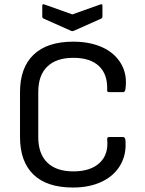

<svg xmlns="http://www.w3.org/2000/svg" viewBox="-20 -861 673 894"><path d="M310.1 -717.8 184.1 -773.9Q176.8 -776.9 176.8 -784.2V-834Q176.8 -844.7 188 -839.8L316.9 -793.9L445.8 -839.8Q457 -844.7 457 -834V-784.2Q457 -776.9 450.2 -773.9L324.2 -717.8Q317.4 -714.4 310.1 -717.8ZM319.8 12.2Q198.2 12.2 135.7 -48.3Q73.2 -108.9 73.2 -223.1V-432.1Q73.2 -545.9 136.5 -606.4Q199.7 -667 320.8 -667Q397.9 -667 456.1 -640.9Q514.2 -614.7 543.9 -564Q573.7 -513.2 564 -445.8Q562 -432.1 553.2 -432.1H487.8Q477.5 -432.1 479 -441.9Q481.9 -514.2 441.2 -553Q400.4 -591.8 321.8 -591.8Q242.2 -591.8 200.2 -551Q158.2 -510.3 158.2 -433.1V-222.2Q158.2 -145 200.2 -104Q242.2 -63 321.8 -63Q401.4 -63 443.8 -102.5Q486.3 -142.1 479 -212.9Q478.5 -217.3 481 -220.2Q483.4 -223.1 487.8 -223.1H551.8Q562.5 -223.1 564 -209Q569.8 -143.1 540.5 -92.5Q511.2 -42 453.9 -14.9Q396.5 12.2 319.8 12.2Z"/></svg>

Font: Sofia Sans
Style: Regular
Weight: 400
Designer: Botio Nikoltchev, Ani Petrova
Foundry: lettersoup
Version: Version 4.100